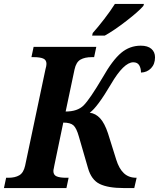

<svg xmlns="http://www.w3.org/2000/svg" viewBox="-41 -951 804 971"><path d="M-10 -52H2Q35 -52 56.5 -64.5Q78 -77 86 -113L189 -601Q194 -618 194 -628Q194 -648 177.5 -655Q161 -662 129 -662H118L129 -714H446L435 -662H423Q388 -662 366 -649.5Q344 -637 336 -600L291 -387Q351 -387 382 -418Q413 -449 478 -559Q528 -647 571.5 -683.5Q615 -720 671 -720Q706 -720 724.5 -704Q743 -688 743 -661Q743 -627 723 -606Q703 -585 672 -584Q672 -606 663 -621Q654 -636 633 -636Q585 -636 520 -525Q451 -408 413 -381Q443 -377 465.5 -352.5Q488 -328 505 -277L547 -143Q561 -98 585.5 -75Q610 -52 648 -52H650L638 0H584Q506 0 463.5 -20.5Q421 -41 404 -101L358 -260Q346 -303 330.5 -317Q315 -331 279 -331L234 -115Q233 -107 231 -99.5Q229 -92 229 -86Q229 -66 245.5 -59Q262 -52 294 -52H306L295 0H-21ZM428 -784Q454 -813 486 -854.5Q518 -896 540 -931H687L684 -921Q660 -893 598 -845Q536 -797 489 -771H425Z"/></svg>

Font: Noto Serif Narrow
Style: Bold Italic
Weight: 700
Width: 4
Italic angle: -12°
Designer: Monotype Design Team
Foundry: Monotype Imaging Inc.
Version: Version 1.001